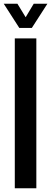

<svg xmlns="http://www.w3.org/2000/svg" viewBox="-33 -1005 273 1025"><path d="M46 0V-800H161V0ZM-13 -985H60L104 -913L147 -985H220L137 -856H70Z"/></svg>

Font: Big Shoulders Text
Style: Bold
Weight: 700
Designer: Patric King
Foundry: XO Type Co
Version: Version 1.000; ttfautohint (v1.8.2)